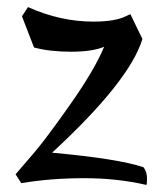

<svg xmlns="http://www.w3.org/2000/svg" viewBox="-20 -505 447 542"><path d="M385 -33Q395 -20 395 -1.5Q395 17 393 17Q311 -2 217.5 -2Q124 -2 40 12L24 -13Q45 -37 78.5 -76.5Q112 -116 179.5 -212Q247 -308 274 -373Q241 -359 180.5 -359Q120 -359 76 -371L42 -459L59 -485Q150 -444 244 -444Q306 -444 337 -460L348 -465L382 -395Q346 -276 127 -74Q313 -57 385 -33Z"/></svg>

Font: Julee
Style: Regular
Weight: 400
Version: Version 1.001